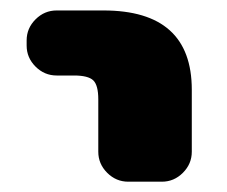

<svg xmlns="http://www.w3.org/2000/svg" viewBox="-20 -567 436 369"><path d="M88.9 -421.9Q65.4 -421.9 48.3 -439Q31.2 -456.1 31.2 -479.5V-489.3Q31.2 -512.7 48.3 -529.8Q65.4 -546.9 88.9 -546.9H178.7Q348.6 -546.9 348.6 -394.5V-275.4Q348.6 -252 331.5 -234.9Q314.5 -217.8 291 -217.8H226.6Q203.1 -217.8 186 -234.9Q168.9 -252 168.9 -275.4V-376Q168.9 -403.3 159.2 -412.6Q149.4 -421.9 122.1 -421.9Z"/></svg>

Font: Gen Jyuu Gothic Heavy
Style: Bold
Weight: 900
Designer: [Source Han Sans]
Ryoko NISHIZUKA  (kana & ideographs); Paul D. Hunt (Latin, Greek & Cyrillic); Wenlong ZHANG  (bopomofo
Version: Version 1.002.20150607